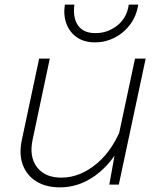

<svg xmlns="http://www.w3.org/2000/svg" viewBox="-20 -797 690 829"><path d="M195 -544 121 -195Q105 -121 139.5 -75.5Q174 -30 245 -30Q326 -30 399.5 -92Q473 -154 515 -274L507 -181Q463 -91 392 -39.5Q321 12 239 12Q178 12 136.5 -14Q95 -40 78 -86.5Q61 -133 75 -196L149 -544ZM609 -544 493 0H452L479 -150L563 -544ZM390 -614Q344 -614 312.5 -635.5Q281 -657 267 -694Q253 -731 260 -777H301Q294 -720 317 -687Q340 -654 392 -654Q445 -654 486.5 -687Q528 -720 536 -777H577Q569 -727 541.5 -690.5Q514 -654 474.5 -634Q435 -614 390 -614Z"/></svg>

Font: Azeret Mono Thin Thin
Style: Italic
Weight: 250
Italic angle: -12°
Version: Version 1.002